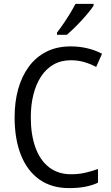

<svg xmlns="http://www.w3.org/2000/svg" viewBox="-20 -965 576 995"><path d="M347.2 -652.8Q296.4 -652.8 257.6 -630.6Q218.8 -608.4 192.6 -568.4Q166.5 -528.3 153.1 -474.6Q139.6 -420.9 139.6 -357.4Q139.6 -266.6 163.8 -200.2Q188 -133.8 234.6 -97.9Q281.2 -62 348.1 -62Q387.2 -62 421.9 -69.8Q456.5 -77.6 487.8 -89.4V-18.1Q456.5 -3.9 420.7 2.9Q384.8 9.8 337.9 9.8Q247.1 9.8 184.1 -34.9Q121.1 -79.6 88.4 -161.9Q55.7 -244.1 55.7 -357.9Q55.7 -436.5 74.2 -503.2Q92.8 -569.8 129.4 -619.6Q166 -669.4 220.5 -697Q274.9 -724.6 346.2 -724.6Q391.1 -724.6 432.4 -714.8Q473.6 -705.1 508.8 -686.5L478.5 -618.2Q450.2 -633.3 417.2 -643.1Q384.3 -652.8 347.2 -652.8ZM464.8 -944.8V-935.5Q455.1 -920.4 438.7 -900.4Q422.4 -880.4 402.6 -858.9Q382.8 -837.4 362.8 -818.1Q342.8 -798.8 326.7 -784.7H275.4V-796.4Q293 -818.8 310.5 -844.7Q328.1 -870.6 343.8 -896.5Q359.4 -922.4 371.1 -944.8Z"/></svg>

Font: Open Sans SemiCondensed
Style: Regular
Weight: 400
Width: 4
Designer: Monotype Design Team
Foundry: Monotype Imaging Inc.
Version: Version 3.000